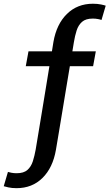

<svg xmlns="http://www.w3.org/2000/svg" viewBox="-80 -806 602 1028"><path d="M8.5 201.5Q-16.5 201.5 -35.5 197.2Q-54.5 193 -60 191L-37.5 114.5Q-32 116.5 -18.8 119Q-5.5 121.5 9 121.5Q47 121.5 66.8 104Q86.5 86.5 95.8 57.5Q105 28.5 111 -5Q117.5 -43.5 126.2 -96.5Q135 -149.5 145 -210.2Q155 -271 165.2 -333.2Q175.5 -395.5 184.5 -451.5H58L72.5 -531H198Q202.5 -559.5 206 -581Q222.5 -676.5 278.2 -731.2Q334 -786 417.5 -786Q442.5 -786 461.2 -782Q480 -778 486 -775.5L463.5 -699Q457.5 -701.5 444.5 -704Q431.5 -706.5 417 -706.5Q379 -706.5 359.2 -689Q339.5 -671.5 330.2 -642.5Q321 -613.5 315.5 -579.5Q312 -558.5 307.5 -531H433L418.5 -451.5H294Q284.5 -395 274.2 -332.8Q264 -270.5 253.8 -209.5Q243.5 -148.5 234.8 -95.2Q226 -42 219.5 -4Q203 92 147.5 146.8Q92 201.5 8.5 201.5Z"/></svg>

Font: Epilogue Medium
Style: Regular
Weight: 500
Designer: Tyler Finck
Foundry: Etcetera Type Co
Version: Version 2.111; ttfautohint (v1.8.3)